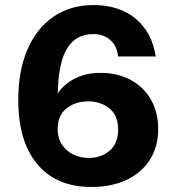

<svg xmlns="http://www.w3.org/2000/svg" viewBox="-20 -732 696 756"><path d="M494.4 -417.5C460.2 -435.9 420.5 -445.1 375.3 -445.1C341.1 -445.1 310.3 -438.9 282.9 -426.6C255.4 -414.4 232.7 -396.9 214.5 -374.4C211.7 -370.8 209.9 -366.6 207.4 -362.8C208.7 -440.2 219.9 -498.8 241.6 -536.9C264.9 -577.6 300.1 -597.9 347.2 -597.9C373.7 -597.9 395.8 -590.3 413.5 -575.2C431.3 -560 441.8 -538.2 445 -509.8H593.1C583.4 -573.1 557.1 -622.6 514.1 -658.4C471.3 -694.2 415.9 -712.1 348.1 -712.1C288.1 -712.1 235.8 -697 191.3 -666.7C146.8 -636.4 112.4 -593.3 88.3 -537.4C64 -481.7 52 -415.3 52 -338.5C52 -229.4 77 -145.1 127 -85.4C177 -25.7 247.9 4.2 339.5 4.2C393.1 4.2 439.5 -5.2 478.9 -23.9C518.2 -42.6 548.7 -69.2 570.4 -103.3C592 -137.4 602.8 -177.5 602.8 -223.3C602.8 -267.8 593.3 -306.6 574.2 -339.9C555.3 -373.1 528.6 -398.9 494.4 -417.4ZM411.7 -138.7C389.4 -119.7 361.8 -110.1 328.9 -110.1C307.1 -110.1 286.9 -114.7 268.4 -123.7C250 -132.7 235.2 -145.8 223.9 -162.9C212.6 -180 207 -200.5 207 -224.4C207 -259.8 218.6 -286.8 241.8 -305.2C265 -323.7 293.5 -332.8 327.1 -332.8C359.9 -332.8 387.9 -323.7 410.8 -305.2C433.6 -286.8 445.2 -259.2 445.2 -222.5C445.2 -185.8 434 -157.7 411.8 -138.8Z"/></svg>

Font: Diatome
Style: Bold
Weight: 700
Designer: 15.100.17
Foundry: 15.100.17
Version: Version 1.004;Fontself Maker 3.5.8